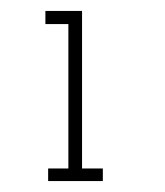

<svg xmlns="http://www.w3.org/2000/svg" viewBox="-20 -720 302 351"><path d="M168 -389V-412H130V-700H63V-676H105V-412H68V-389Z"/></svg>

Font: Josefin Slab Thin Medium
Style: Regular
Weight: 500
Version: Version 2.000